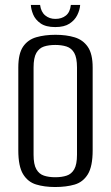

<svg xmlns="http://www.w3.org/2000/svg" viewBox="-20 -739 446 771"><path d="M201.3 12Q158.2 12 125 1.8Q91.8 -8.3 72.6 -39.8Q53.5 -71.2 53.5 -135.3V-467.8Q53.5 -523.5 72.6 -551.6Q91.8 -579.7 125.7 -589.5Q159.7 -599.3 202.7 -599.3Q246.4 -599.3 279.8 -589.1Q313.2 -579 332.6 -550.9Q352.1 -522.8 352.1 -467.8V-135.5Q352.1 -70.5 332.6 -39Q313.2 -7.6 279.5 2.2Q245.7 12 201.3 12ZM202 -27.3Q227.9 -27.3 247.5 -33.7Q267.1 -40 278.2 -59.5Q289.2 -78.9 289.2 -117.8V-468Q289.2 -506.9 278.2 -526.4Q267.1 -545.8 247.2 -552.2Q227.2 -558.5 202 -558.5Q176 -558.5 156.6 -552.2Q137.1 -545.8 125.9 -526.4Q114.8 -506.9 114.8 -468V-117.8Q114.8 -78.9 125.9 -59.5Q137.1 -40 156.6 -33.7Q176 -27.3 202 -27.3ZM202 -630.3Q163.9 -630.3 142.8 -645.2Q121.6 -660.2 113.1 -681Q104.6 -701.9 103.9 -719.1H141Q144.6 -691.1 161.5 -677.1Q178.4 -663.1 202.3 -663.1Q227.8 -663.1 244.6 -676.6Q261.4 -690.1 264.5 -719.1H301.9Q300.5 -699 290.3 -678.4Q280.2 -657.9 259.1 -644.1Q238 -630.3 202 -630.3Z"/></svg>

Font: Alumni Sans SC Thin
Style: Regular
Weight: 100
Designer: Robert E. Leuschke
Foundry: Robert E. Leuschke
Version: Version 1.018